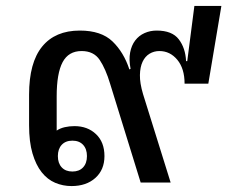

<svg xmlns="http://www.w3.org/2000/svg" viewBox="-20 -615 766 647"><path d="M221 12Q192 12 166 1Q140 -10 120.5 -34.5Q101 -59 89.5 -98Q78 -137 78 -193V-296Q78 -404 122 -458Q166 -512 249 -512Q321 -512 359 -475.5Q397 -439 416 -381L420 -383Q414 -414 418.5 -438Q423 -462 435.5 -478.5Q448 -495 467 -503.5Q486 -512 508 -512Q560 -512 582.5 -482.5Q605 -453 607 -409H611L635 -595H726L682 -333H602Q602 -384 577.5 -413.5Q553 -443 517 -443Q499 -443 484 -434Q469 -425 460.5 -407Q452 -389 451.5 -362Q451 -335 462 -298L555 0H454L351 -333Q336 -383 316 -413Q296 -443 255 -443Q211 -443 191 -405.5Q171 -368 171 -290V-175Q183 -183 198.5 -186.5Q214 -190 231 -190Q275 -190 303.5 -163Q332 -136 332 -89Q332 -43 301.5 -15.5Q271 12 221 12ZM224 -37Q247 -37 260 -51Q273 -65 273 -89Q273 -113 260 -127Q247 -141 224 -141Q201 -141 188 -127Q175 -113 175 -89Q175 -65 188 -51Q201 -37 224 -37Z"/></svg>

Font: IBM Plex Sans Thai Looped Text
Style: Regular
Weight: 450
Designer: Mike Abbink, Paul van der Laan, Pieter van Rosmalen, Ben Mitchell, Mark Frömberg
Foundry: Bold Monday
Version: Version 1.1